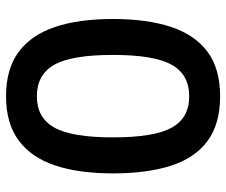

<svg xmlns="http://www.w3.org/2000/svg" viewBox="-78 -680 767 652"><g transform="rotate(-90 306.0 -353.5)"><path d="M305.3 10Q211.7 10 153.7 -32.8Q95.7 -75.7 69.7 -157.2Q43.7 -238.7 43.7 -354Q43.7 -469.7 70.7 -550.5Q97.7 -631.3 155.7 -674.2Q213.7 -717 305.3 -717Q398.3 -717 456.2 -674.2Q514 -631.3 541 -550.5Q568 -469.7 568 -354Q568 -238.3 541.2 -157Q514.3 -75.7 456.7 -32.8Q399 10 305.3 10ZM305.3 -95Q379.3 -95 412.7 -154.7Q446 -214.3 446 -354Q446 -493.7 412.7 -553Q379.3 -612.3 305.3 -612.3Q232.7 -612.3 199.3 -553Q166 -493.7 166 -354Q166 -214.3 198.8 -154.7Q231.7 -95 305.3 -95Z"/></g></svg>

Font: 42dot Sans Light
Style: Regular
Weight: 300
Designer: 42dot
Version: Version 1.000